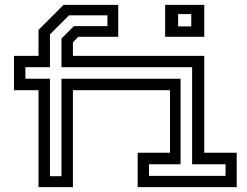

<svg xmlns="http://www.w3.org/2000/svg" viewBox="-20 -770 1016 790"><path d="M138.5 0V-399H37.5V-540H138.5V-647L241.5 -750H466.5V-618.5H302L280 -596V-540H820.5V-141.5H954V0H546.5V-141.5H679.5V-399H280V0ZM185.5 -45H233V-446H723V-94H593V-46.5H908V-94H770.5V-493.5H233V-611.5L284 -662.5H422V-707H264L185.5 -628.5V-493.5H84.5V-446H185.5ZM659.5 -618.5V-750H820.5V-618.5ZM713 -661.5H767V-712H713Z"/></svg>

Font: Tourney Medium
Style: Regular
Weight: 500
Designer: Tyler Finck
Foundry: Etcetera Type Co
Version: Version 1.015